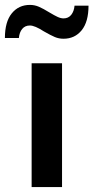

<svg xmlns="http://www.w3.org/2000/svg" viewBox="-61 -763 381 783"><path d="M68 -505H192V0H68ZM61 -743Q80 -743 97.5 -735.5Q115 -728 141 -712Q161 -700 174 -694Q187 -688 198 -688Q218 -688 229.5 -702.5Q241 -717 243 -740H300Q300 -674 272 -639.5Q244 -605 198 -605Q179 -605 162.5 -612Q146 -619 118 -635Q81 -659 61 -659Q41 -659 29.5 -645Q18 -631 16 -608H-41Q-41 -674 -13 -708.5Q15 -743 61 -743Z"/></svg>

Font: Muli
Style: Bold
Weight: 700
Designer: Vernon Adams
Foundry: Vernon Adams
Version: Version 2.001